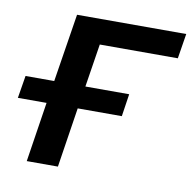

<svg xmlns="http://www.w3.org/2000/svg" viewBox="-65 -550 618 613"><g transform="rotate(10 244.0 -244.0)"><path d="M60 0 90 -194H-3L9 -267H102L137 -488H491L478 -407H225L203 -267H345L334 -194H191L161 0Z"/></g></svg>

Font: Nunito Sans SemiBold
Style: Italic
Weight: 600
Italic angle: -9°
Designer: Vernon Adams
Foundry: Vernon Adams
Version: Version 3.006; ttfautohint (v1.8.3)